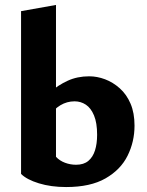

<svg xmlns="http://www.w3.org/2000/svg" viewBox="-20 -743 595 775"><path d="M247 12Q186 12 137 -3Q88 -18 65 -41L206 -110Q221 -94 242.5 -86Q264 -78 287 -78Q318 -78 336.5 -93.5Q355 -109 363.5 -136Q372 -163 372 -199Q372 -247 359.5 -277Q347 -307 326.5 -320.5Q306 -334 281 -334Q250 -334 223.5 -318Q197 -302 177 -272L131 -315Q153 -345 183.5 -372Q214 -399 253 -417Q292 -435 340 -435Q372 -435 404 -423Q436 -411 463.5 -386.5Q491 -362 507 -324.5Q523 -287 523 -236Q523 -171 495 -114.5Q467 -58 406 -23Q345 12 247 12ZM65 -41V-698L206 -723V-110Z"/></svg>

Font: Ysabeau Office ExtraBold
Style: Regular
Weight: 800
Designer: Christian Thalmann (Catharsis Fonts)
Version: Version 2.001;gftools[0.9.30]; featfreeze: tnum,lnum,ss02